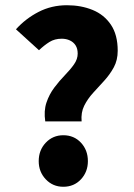

<svg xmlns="http://www.w3.org/2000/svg" viewBox="-20 -702 511 734"><path d="M153 -238Q147 -278 157.5 -309.5Q168 -341 187.5 -367Q207 -393 228 -414.5Q249 -436 263 -456Q277 -476 277 -497Q277 -516 269 -528.5Q261 -541 247 -547.5Q233 -554 216 -554Q189 -554 169 -541.5Q149 -529 129 -510L41 -590Q78 -631 127.5 -656.5Q177 -682 236 -682Q290 -682 334 -664Q378 -646 404 -607.5Q430 -569 430 -508Q430 -472 415 -444.5Q400 -417 378.5 -393.5Q357 -370 336 -347Q315 -324 302 -298Q289 -272 292 -238ZM222 12Q182 12 155 -16.5Q128 -45 128 -86Q128 -128 155 -156.5Q182 -185 222 -185Q263 -185 289.5 -156.5Q316 -128 316 -86Q316 -45 289.5 -16.5Q263 12 222 12Z"/></svg>

Font: Source Sans 3 ExtraLight ExtraBold
Style: Regular
Weight: 800
Version: Version 3.052;hotconv 1.1.0;makeotfexe 2.6.0